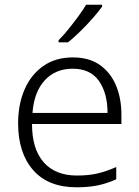

<svg xmlns="http://www.w3.org/2000/svg" viewBox="-20 -786 592 816"><path d="M290 -542Q358 -542 403.5 -510.5Q449 -479 472.5 -424Q496 -369 496 -298V-259H116Q116 -153 165.5 -96.5Q215 -40 307 -40Q356 -40 393 -48.5Q430 -57 474 -76V-24Q434 -6 395 2Q356 10 305 10Q185 10 121 -63Q57 -136 57 -262Q57 -343 84.5 -406Q112 -469 164 -505.5Q216 -542 290 -542ZM289 -494Q216 -494 170.5 -445Q125 -396 118 -306H437Q437 -390 400.5 -442Q364 -494 289 -494ZM414 -758Q399 -737 374.5 -709Q350 -681 322 -653.5Q294 -626 269 -606H229V-615Q248 -634 270 -661Q292 -688 312.5 -716Q333 -744 346 -766H414Z"/></svg>

Font: Noto Sans Arabic UI Lt
Style: Regular
Weight: 300
Designer: Monotype Design Team, Nadine Chahine and Nizar Qandah
Foundry: Monotype Imaging Inc.
Version: Version 2.010; ttfautohint (v1.8.4.7-5d5b)